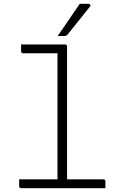

<svg xmlns="http://www.w3.org/2000/svg" viewBox="-20 -982 640 1002"><path d="M80 -46H280V-704H101Q90 -704 90 -715V-750H319Q330 -750 330 -739V-46H519Q530 -46 530 -35V0H91Q80 0 80 -11ZM396 -962H442Q448 -962 451 -957Q454 -952 449 -947Q425 -917 409.5 -897.5Q394 -878 377.5 -857.5Q361 -837 333 -802Q327 -794 316 -794H281Q312 -839 338 -877Q364 -915 396 -962Z"/></svg>

Font: Recursive Mn Lnr St Lt
Style: Regular
Weight: 300
Monospace: yes
Version: Version 1.079;hotconv 1.0.112;makeotfexe 2.5.65598; ttfautoh